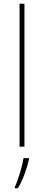

<svg xmlns="http://www.w3.org/2000/svg" viewBox="-20 -780 232 1021"><path d="M110 0V-760H84V0ZM134 68V61H105C99 103 75 181 59 214V221H75C103 175 122 118 134 68Z"/></svg>

Font: Noto Sans Arabic SemCond Thin
Style: Regular
Weight: 100
Width: 4
Designer: Monotype Design Team, Nadine Chahine, Nizar Qandah and Khaled Hosny
Foundry: Monotype Imaging Inc.
Version: Version 2.012